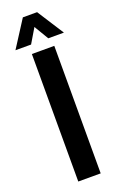

<svg xmlns="http://www.w3.org/2000/svg" viewBox="-160 -808 528 849"><g transform="rotate(-20 104.0 -383.0)"><path d="M52 0V-600H157.5V0ZM-10.5 -640.5 70 -766H137L217.5 -640.5H144L103.5 -708.5L63 -640.5Z"/></g></svg>

Font: Big Shoulders Medium
Style: Regular
Weight: 500
Designer: Patric King
Foundry: XO Type Co
Version: Version 2.002